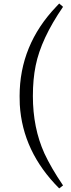

<svg xmlns="http://www.w3.org/2000/svg" viewBox="-20 -840 400 1075"><path d="M164.1 -301.8Q164.1 -124 228.5 18.6Q266.6 100.6 333 198.2L311.5 214.8Q106.4 9.8 90.8 -253.9Q89.8 -277.3 89.8 -301.8Q89.8 -587.9 294.9 -802.7Q303.7 -812.5 311.5 -820.3L333 -801.8Q210 -623 179.7 -472.7Q164.1 -396.5 164.1 -301.8Z"/></svg>

Font: GenYoMin JP Regular
Style: Regular
Weight: 400
Version: Version 1.001;PS 1;hotconv 16.6.51;makeotf.lib2.5.65220 DEVE